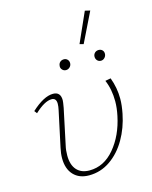

<svg xmlns="http://www.w3.org/2000/svg" viewBox="-114 -827 716 906"><g transform="rotate(-15 244.0 -374.0)"><path d="M324 -606 389 -752 414 -746 343 -601ZM207 -532Q208 -543 215.5 -549.5Q223 -556 234 -556Q244 -556 251 -549Q258 -542 258 -531Q258 -520 250 -512Q242 -504 231 -504Q220 -504 212.5 -512.5Q205 -521 207 -532ZM377 -530Q377 -541 384.5 -548.5Q392 -556 404 -556Q415 -556 422 -548.5Q429 -541 428 -529Q427 -519 419.5 -511.5Q412 -504 402 -504Q391 -504 384 -511.5Q377 -519 377 -530ZM105 -107Q105 -130 111 -157L148 -330Q152 -348 152 -361Q152 -389 129 -389Q95 -389 46 -343L36 -356Q97 -412 142 -412Q179 -412 179 -371Q179 -363 174 -335L137 -160Q132 -139 132 -113Q132 -67 154 -42.5Q176 -18 216 -18Q287 -18 338.5 -79.5Q390 -141 409 -232Q417 -270 417 -302Q417 -361 397 -407L424 -412Q443 -361 443 -308Q443 -276 435 -236Q422 -170 390.5 -115.5Q359 -61 312 -28.5Q265 4 208 4Q160 4 132.5 -25.5Q105 -55 105 -107Z"/></g></svg>

Font: Ysabeau Infant Extralight
Style: Italic
Weight: 200
Italic angle: -12°
Designer: Christian Thalmann (Catharsis Fonts)
Version: Version 0.003